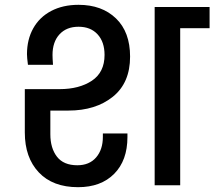

<svg xmlns="http://www.w3.org/2000/svg" viewBox="-20 -769 890 797"><path d="M189 -310V-212Q189 -154 216.5 -118.5Q244 -83 301 -83Q351 -83 379 -115.5Q407 -148 407 -201V-215H509V-200Q509 -103 454 -47.5Q399 8 304 8Q199 8 141 -53.5Q83 -115 83 -219V-399H227Q309 -399 361.5 -434Q414 -469 414 -541Q414 -595 385 -626.5Q356 -658 306 -658Q256 -658 227 -626.5Q198 -595 198 -541Q198 -528 200 -500H96Q92 -530 92 -544Q92 -605 118 -651.5Q144 -698 192.5 -723.5Q241 -749 306 -749Q403 -749 461.5 -692.5Q520 -636 520 -534Q520 -425 448.5 -367.5Q377 -310 264 -310ZM850 -740V-652H728V0H622V-740Z"/></svg>

Font: Poppins Cyr Med
Style: Regular
Weight: 500
Designer: Ninad Kale (Devanagari), Jonny Pinhorn (Latin)
Foundry: Indian Type Foundry
Version: 4.004